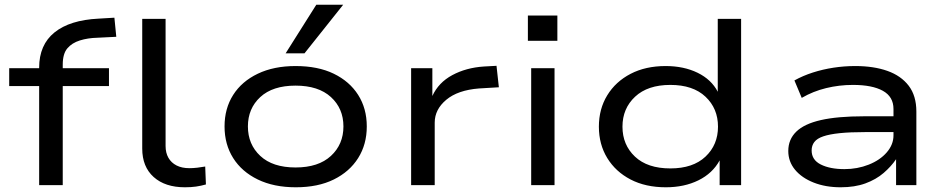

<svg xmlns="http://www.w3.org/2000/svg" viewBox="-20 -785 4017 814"><path d="M146 0V-420H19V-496H167L146 -475V-498Q146 -595 211 -647.5Q276 -700 398 -706L465 -710L473 -629L393 -625Q352 -624 318.5 -613.5Q285 -603 265.5 -580Q246 -557 246 -511V-483L224 -496H442V-420H246V0ZM764 9Q680 9 631.5 -34.5Q583 -78 583 -155V-705H682V-166Q682 -137 694 -116Q706 -95 728.5 -83.5Q751 -72 783 -72Q798 -72 816 -74Q834 -76 850 -79L853 -3Q832 3 811 6Q790 9 764 9Z M1234 9Q1141 9 1073 -24Q1005 -57 968.5 -115Q932 -173 932 -249Q932 -325 968.5 -382.5Q1005 -440 1073 -472.5Q1141 -505 1233 -505Q1328 -505 1395 -472.5Q1462 -440 1498.5 -382.5Q1535 -325 1535 -249Q1535 -173 1498.5 -115Q1462 -57 1395 -24Q1328 9 1234 9ZM1233 -75Q1330 -75 1383 -124Q1436 -173 1436 -249Q1436 -325 1383 -373.5Q1330 -422 1233 -422Q1136 -422 1083.5 -373.5Q1031 -325 1031 -249Q1031 -173 1083.5 -124Q1136 -75 1233 -75ZM1191 -559 1321 -765H1435L1271 -559Z M1723 0V-496H1813V-378Q1839 -435 1897.5 -466.5Q1956 -498 2031 -503L2085 -506L2095 -415L2011 -410Q1921 -403 1872 -362Q1823 -321 1823 -265V0Z M2218 -612V-719H2343V-612ZM2232 0V-496H2331V0Z M2803 9Q2717 9 2653.5 -24Q2590 -57 2554.5 -115Q2519 -173 2519 -248Q2519 -323 2554.5 -381Q2590 -439 2653.5 -472Q2717 -505 2802 -505Q2879 -505 2937.5 -476.5Q2996 -448 3023 -396V-705H3122V0H3031V-105Q3001 -50 2941 -20.5Q2881 9 2803 9ZM2822 -71Q2918 -71 2971 -121Q3024 -171 3024 -248Q3024 -325 2971 -375Q2918 -425 2822 -425Q2726 -425 2672.5 -375Q2619 -325 2619 -248Q2619 -171 2672 -121Q2725 -71 2822 -71Z M3544 9Q3480 9 3429.5 -11Q3379 -31 3350.5 -65.5Q3322 -100 3322 -145Q3322 -194 3356 -227Q3390 -260 3460.5 -276Q3531 -292 3643 -292H3786V-225H3648Q3584 -225 3540.5 -220.5Q3497 -216 3470.5 -207Q3444 -198 3432.5 -183Q3421 -168 3421 -147Q3421 -107 3460 -87.5Q3499 -68 3560 -68Q3615 -68 3663 -87Q3711 -106 3739.5 -139Q3768 -172 3768 -211V-323Q3768 -375 3723 -400Q3678 -425 3596 -425Q3538 -425 3482.5 -411.5Q3427 -398 3379 -370L3348 -444Q3384 -464 3426 -477.5Q3468 -491 3513.5 -498Q3559 -505 3606 -505Q3684 -505 3742 -484.5Q3800 -464 3832.5 -421.5Q3865 -379 3865 -312V0H3779V-109V-110Q3758 -79 3726 -51.5Q3694 -24 3649 -7.5Q3604 9 3544 9Z"/></svg>

Font: Nunito Sans 7pt Expanded
Style: Regular
Weight: 400
Width: 7
Designer: Vernon Adams
Foundry: Vernon Adams
Version: Version 3.101;gftools[0.9.27]